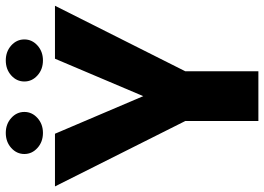

<svg xmlns="http://www.w3.org/2000/svg" viewBox="-147 -777 923 671"><g transform="rotate(-90 314.5 -441.5)"><path d="M314 -402.3 444.8 -710.9H629.9L400.9 -255.4V0H227.1V-255.4L-1.5 -710.9H182.6ZM185.5 -882.8Q216.3 -882.8 237.5 -863.8Q258.8 -844.7 258.8 -817.9Q258.8 -791 237.5 -772Q216.3 -752.9 185.5 -752.9Q154.3 -752.9 133.1 -772Q111.8 -791 111.8 -817.9Q111.8 -844.7 133.1 -863.8Q154.3 -882.8 185.5 -882.8ZM439 -882.8Q469.7 -882.8 491 -863.8Q512.2 -844.7 512.2 -817.9Q512.2 -791 491 -772Q469.7 -752.9 439 -752.9Q407.7 -752.9 386.5 -772Q365.2 -791 365.2 -817.9Q365.2 -844.7 386.5 -863.8Q407.7 -882.8 439 -882.8Z"/></g></svg>

Font: Roboto
Style: Regular
Weight: 900
Designer: Google
Version: Version 2.001171; 2014